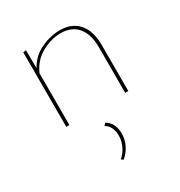

<svg xmlns="http://www.w3.org/2000/svg" viewBox="-162 -523 849 906"><g transform="rotate(-30 262.5 -70.0)"><path d="M431 -251V0H414V-248Q414 -319 382 -357.5Q350 -396 290 -396Q238 -396 186.5 -367.5Q135 -339 110 -282V0H93V-406L109 -408L110 -310Q138 -361 190 -385.5Q242 -410 294 -410Q359 -410 395 -368.5Q431 -327 431 -251ZM304 159Q304 190 290 219Q276 248 250 270L239 262Q261 243 274 216Q287 189 287 161Q287 107 251 87L262 75Q285 89 294.5 110Q304 131 304 159Z"/></g></svg>

Font: Ysabeau Infant Thin
Style: Regular
Weight: 200
Designer: Christian Thalmann (Catharsis Fonts)
Version: Version 0.003